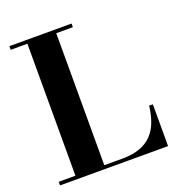

<svg xmlns="http://www.w3.org/2000/svg" viewBox="-135 -861 902 972"><g transform="rotate(-20 316.0 -375.0)"><path d="M23 0V-19.5H113V-730.5H23V-750H358V-730.5H268.5V-19.5H366.5Q421.5 -19.5 460.5 -33.8Q499.5 -48 525.2 -74.8Q551 -101.5 565.2 -139.5Q579.5 -177.5 585 -225H605V0Z"/></g></svg>

Font: Bodoni Moda SC 11pt
Style: Bold
Weight: 700
Version: Version 2.005